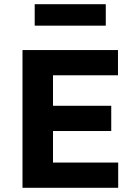

<svg xmlns="http://www.w3.org/2000/svg" viewBox="-20 -893 654 913"><path d="M87 -655H232V0H87ZM98 -535V-655H541V-535ZM98 0V-120H542V0ZM98 -270V-390H509V-270ZM145 -771V-873H483V-771Z"/></svg>

Font: Intel One Mono Light
Style: Regular
Weight: 300
Monospace: yes
Designer: Fred Shallcrass
Foundry: Frere-Jones Type LLC
Version: Version 1.004